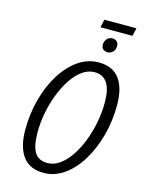

<svg xmlns="http://www.w3.org/2000/svg" viewBox="-140 -1040 863 1133"><g transform="rotate(15 292.0 -473.0)"><path d="M239 10Q154 10 112 -47Q70 -104 70 -209Q70 -306 94 -395Q118 -484 161 -553.5Q204 -623 262 -663.5Q320 -704 387 -704Q473 -704 514.5 -648Q556 -592 556 -488Q556 -391 532 -302Q508 -213 465 -142.5Q422 -72 364.5 -31Q307 10 239 10ZM247 -52Q286 -52 321.5 -77.5Q357 -103 386.5 -147Q416 -191 437.5 -247Q459 -303 470.5 -364Q482 -425 482 -485Q482 -642 379 -642Q339 -642 303.5 -616.5Q268 -591 239 -547Q210 -503 188.5 -447.5Q167 -392 155.5 -331.5Q144 -271 144 -212Q144 -131 167.5 -91.5Q191 -52 247 -52ZM342 -907 353 -956H549L538 -907ZM420 -775Q403 -775 392.5 -785Q382 -795 382 -812Q382 -832 395 -847Q408 -862 428 -862Q445 -862 455.5 -852Q466 -842 466 -825Q466 -803 452.5 -789Q439 -775 420 -775Z"/></g></svg>

Font: Ubuntu Sans Condensed
Style: Italic
Weight: 400
Width: 3
Italic angle: -13.5°
Designer: Dalton Maag Ltd
Foundry: Dalton Maag Ltd
Version: Version 1.006; ttfautohint (v1.8.4.7-5d5b)